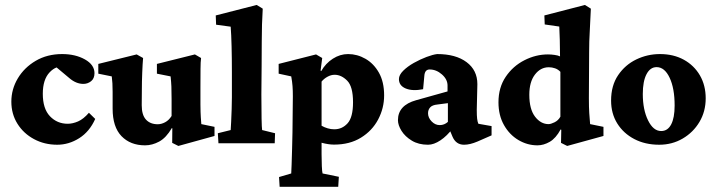

<svg xmlns="http://www.w3.org/2000/svg" viewBox="-20 -567 2839 760"><path d="M206.5 5.9Q155.8 5.9 114.5 -16.4Q73.2 -38.6 49.1 -77.1Q24.9 -115.7 24.9 -164.6Q24.9 -213.9 50.5 -256.8Q76.2 -299.8 121.6 -326.4Q167 -353 226.1 -353Q278.3 -353 316.2 -331.8Q354 -310.5 354 -277.3Q354 -256.3 340.6 -245.6Q327.1 -234.9 310.1 -234.9Q280.8 -234.9 253.9 -258.3L190.4 -311.5L234.9 -302.2Q203.6 -309.1 176.5 -280.8Q149.4 -252.4 149.4 -195.8Q149.4 -136.7 177.7 -106.9Q206.1 -77.1 248 -77.1Q267.6 -77.1 289.1 -86.4Q310.5 -95.7 332 -120.6L356.9 -96.2Q334.5 -45.9 293.5 -20Q252.4 5.9 206.5 5.9Z M776.9 -75.7 829.1 -64.9V-28.8L686 10.7L661.6 -1.5L662.1 -59.1L660.2 -60.1Q637.7 -21.5 610.1 -6.6Q582.5 8.3 554.2 8.3Q496.1 8.3 460.9 -28.1Q425.8 -64.5 425.8 -136.7V-203.6Q425.8 -240.7 422.4 -264.6L369.1 -275.4V-314L521 -351.6L546.4 -337.4Q544.4 -314.9 543 -279.5Q541.5 -244.1 541.5 -209L541 -150.4Q541 -111.8 557.9 -93.5Q574.7 -75.2 604.5 -75.2Q618.7 -75.2 633.5 -83Q648.4 -90.8 659.2 -107.9V-175.3Q659.2 -207.5 658.4 -224.6Q657.7 -241.7 655.3 -264.6L601.1 -275.4V-314L751.5 -351.6L775.9 -337.4Q773.9 -322.8 773.7 -294.2Q773.4 -265.6 773.4 -218.3V-153.3Q773.4 -142.6 773.9 -124.3Q774.4 -106 776.9 -75.7Z M844.7 0 842.3 -39.6 893.1 -52.2Q894 -62 895 -85.2Q896 -108.4 897 -135.3Q897.9 -162.1 897.9 -182.1V-281.7Q897.9 -335 896.7 -383.3Q895.5 -431.6 893.1 -461.4L835.4 -469.2L834 -505.9L996.1 -547.4L1020 -532.7Q1018.1 -500.5 1017.1 -470Q1016.1 -439.5 1016.1 -400.6Q1016.1 -361.8 1015.6 -304.7L1014.6 -193.4Q1014.6 -135.7 1015.4 -98.1Q1016.1 -60.5 1017.6 -52.2L1068.8 -39.6L1067.4 0Z M1086.9 172.4 1084.5 133.8 1132.8 119.6Q1133.3 112.3 1134.3 84.5Q1135.3 56.6 1136.2 21.5Q1137.2 -13.7 1137.7 -43L1139.2 -186Q1139.2 -209 1137.9 -226.1Q1136.7 -243.2 1132.8 -264.6L1083 -275.4V-314L1231 -351.6L1255.4 -337.4L1249 -287.6L1251.5 -285.6Q1269 -316.4 1297.6 -334.7Q1326.2 -353 1357.9 -353Q1394 -353 1426.8 -334.2Q1459.5 -315.4 1480 -279.1Q1500.5 -242.7 1500.5 -189.5Q1500.5 -138.7 1476.8 -94Q1453.1 -49.3 1408.7 -22Q1364.3 5.4 1302.2 5.4Q1280.3 5.4 1252.9 -2V43.5Q1252.9 68.4 1253.9 90.6Q1254.9 112.8 1256.8 119.6L1321.3 132.8L1318.8 172.4ZM1303.2 -55.2Q1334.5 -55.2 1356 -79.1Q1377.4 -103 1377.4 -162.1Q1377.4 -224.6 1354.2 -247.8Q1331.1 -271 1304.7 -271Q1290.5 -271 1276.6 -263.4Q1262.7 -255.9 1252.9 -244.1V-69.3Q1263.7 -63 1276.9 -59.1Q1290 -55.2 1303.2 -55.2Z M1674.3 5.9Q1636.7 5.9 1610.1 -10.3Q1583.5 -26.4 1569.3 -49.1Q1555.2 -71.8 1555.2 -91.3Q1555.2 -150.4 1627.4 -170.4L1751.5 -205.1V-228.5Q1751.5 -252.9 1729.2 -272.5Q1707 -292 1680.7 -292Q1661.6 -292 1659.7 -267.1L1654.8 -213.9Q1612.8 -205.6 1585.9 -216.8Q1559.1 -228 1559.1 -253.9Q1559.1 -270 1575.9 -286.9Q1592.8 -303.7 1617.9 -317.9Q1643.1 -332 1668.5 -341.6Q1693.8 -351.1 1710.4 -353Q1784.2 -353 1826.9 -321Q1869.6 -289.1 1869.6 -233.9L1867.2 -132.3Q1867.2 -108.4 1868.7 -96.7Q1870.1 -85 1873.5 -77.1L1925.8 -67.9V-31.2L1870.1 -6.8Q1840.3 5.9 1816.9 5.9Q1784.7 5.9 1771 -26.4L1755.4 -64L1772.9 -60.1Q1749.5 -28.8 1723.4 -11.5Q1697.3 5.9 1674.3 5.9ZM1720.7 -71.8Q1738.8 -71.8 1752.9 -84.5V-158.7L1711.4 -153.3Q1691.4 -151.4 1682.9 -142.1Q1674.3 -132.8 1674.3 -118.7Q1674.3 -101.1 1688.5 -86.4Q1702.6 -71.8 1720.7 -71.8Z M2225.1 10.7 2200.7 -1.5 2201.7 -53.2 2199.2 -54.7Q2180.2 -19.5 2156 -5.6Q2131.8 8.3 2107.4 8.3Q2067.4 8.3 2032 -12.7Q1996.6 -33.7 1974.9 -72Q1953.1 -110.4 1953.1 -162.1Q1953.1 -220.7 1981.9 -263.2Q2010.7 -305.7 2055.9 -328.6Q2101.1 -351.6 2148.9 -351.6Q2161.6 -351.6 2175.3 -349.6Q2189 -347.7 2196.8 -343.8Q2196.8 -376 2195.8 -409.9Q2194.8 -443.8 2193.8 -461.9L2136.2 -470.2L2134.8 -505.9L2295.4 -547.4L2318.8 -532.7Q2316.9 -483.9 2314.5 -444.1Q2312 -404.3 2312 -360.8L2311 -178.2Q2311 -141.1 2312.5 -119.4Q2314 -97.7 2315.9 -75.7L2368.7 -64.9V-28.8ZM2151.4 -75.7Q2160.2 -75.7 2174.8 -82.8Q2189.5 -89.8 2198.2 -105V-282.7Q2189 -292.5 2177 -296.6Q2165 -300.8 2152.3 -300.8Q2119.6 -300.8 2097.4 -271.7Q2075.2 -242.7 2075.2 -191.9Q2075.2 -134.8 2097.9 -105.2Q2120.6 -75.7 2151.4 -75.7Z M2589.4 5.9Q2533.7 5.9 2490.7 -16.6Q2447.8 -39.1 2423.3 -78.4Q2398.9 -117.7 2398.9 -168.9Q2398.9 -228.5 2426.8 -269.5Q2454.6 -310.5 2498.8 -331.8Q2543 -353 2592.3 -353Q2646 -353 2686.8 -330.6Q2727.5 -308.1 2750.5 -268.6Q2773.4 -229 2773.4 -177.7Q2773.4 -126 2748.8 -84.5Q2724.1 -43 2682.4 -18.6Q2640.6 5.9 2589.4 5.9ZM2597.2 -48.3Q2623 -48.3 2636.7 -74.5Q2650.4 -100.6 2650.4 -149.4Q2650.4 -217.3 2630.6 -259.3Q2610.8 -301.3 2579.1 -301.3Q2553.7 -301.3 2539.1 -273.2Q2524.4 -245.1 2524.4 -194.8Q2524.4 -132.8 2545.2 -90.6Q2565.9 -48.3 2597.2 -48.3Z"/></svg>

Font: Lateef ExtraBold
Style: Regular
Weight: 800
Designer: SIL International
Foundry: SIL International
Version: Version 4.200